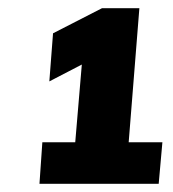

<svg xmlns="http://www.w3.org/2000/svg" viewBox="-20 -732 420 467"><path d="M293 -386H375L366 -285H76L83 -386H163L179 -575L100 -534L109 -651L228 -712H319Z"/></svg>

Font: Muli ExtraBold
Style: Italic
Weight: 800
Italic angle: -4.541°
Designer: Vernon Adams
Foundry: Vernon Adams
Version: Version 2.000